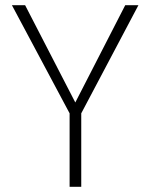

<svg xmlns="http://www.w3.org/2000/svg" viewBox="-20 -722 581 742"><path d="M249 -284 26 -702H77L271 -326L464 -702H515L294 -284V0H249Z"/></svg>

Font: Poppins ExtraLight
Style: Regular
Weight: 275
Designer: Ninad Kale (Devanagari), Jonny Pinhorn (Latin)
Foundry: Indian Type Foundry
Version: Version 3.200;PS 1.000;hotconv 16.6.54;makeotf.lib2.5.65590